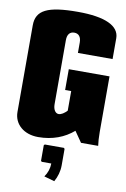

<svg xmlns="http://www.w3.org/2000/svg" viewBox="-104 -790 717 1091"><g transform="rotate(10 255.0 -244.5)"><path d="M229 224 289 241C305 213 315 180 315 145V50L310 45H200L195 50V140L200 145H255C255 173 246 200 229 224ZM295 -500H495V-620C495 -692 411 -730 255 -730C80 -730 15 -698 15 -610V-110C15 -40 72 10 155 10C238 10 306 -17 358 -62L401 0H500C497 -20 495 -49 495 -80V-400H260V-280H295V-167C279 -150 262 -139 247 -139C228 -139 215 -160 215 -190V-560C215 -592 229 -610 255 -610C281 -610 295 -592 295 -560Z"/></g></svg>

Font: MikodacsPCS
Style: Regular
Weight: 900
Designer: gluk (gluksza@wp.pl)
Foundry: gluk (gluksza@wp.pl)
Version: Version 0.27